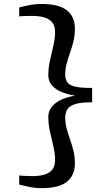

<svg xmlns="http://www.w3.org/2000/svg" viewBox="-20 -826 552 983"><path d="M191.4 137.4Q161.3 137.4 134.7 132Q108 126.5 78.3 119V72.5Q83.8 73.2 98 74Q112.3 74.8 127 75.2Q141.7 75.7 147.9 75.7Q177.2 75.7 203.5 69Q229.7 62.4 245.9 44.5Q262.1 26.6 262.1 -7.4Q262.1 -38.6 253.4 -75.9Q244.7 -113.3 235.9 -152.1Q227.2 -190.9 227.2 -226Q227.2 -259 247.2 -281.8Q267.2 -304.7 298.8 -317.9Q330.3 -331.2 365.1 -336Q330.3 -341.3 298.8 -353.6Q267.2 -365.8 247.2 -387.4Q227.2 -409 227.2 -442Q227.2 -477.4 235.9 -516.5Q244.7 -555.6 253.4 -593.4Q262.1 -631.1 262.1 -662.2Q262.1 -695.5 245.7 -713.4Q229.3 -731.2 203.1 -737.9Q176.9 -744.5 147.9 -744.5Q142.5 -744.5 127.8 -744.3Q113.2 -744.2 98.5 -743.6Q83.8 -743.1 78.3 -742.2V-788Q108 -795.5 134.7 -800.6Q161.3 -805.7 191.4 -805.7Q282 -805.7 322.7 -773Q363.5 -740.3 363.5 -678.7Q363.5 -643.9 355.9 -613.9Q348.3 -584 338.7 -556.2Q329.1 -528.5 321.5 -501Q313.9 -473.5 313.9 -444.1Q313.9 -421 323.9 -405.7Q333.9 -390.3 363.3 -382.9Q392.8 -375.5 451.7 -375.8V-302.2Q392.8 -302.5 363.3 -292.6Q333.9 -282.7 323.9 -265Q313.9 -247.3 313.9 -224Q313.9 -194.7 321.5 -167.2Q329.1 -139.8 338.7 -112.2Q348.3 -84.6 355.9 -54.5Q363.5 -24.5 363.5 10.6Q363.5 71.3 322.7 104.4Q282 137.4 191.4 137.4Z"/></svg>

Font: Merriweather 7pt Light
Style: Regular
Weight: 300
Designer: Eben Sorkin
Foundry: Eben Sorkin
Version: Version 2.200;gftools[0.9.31]